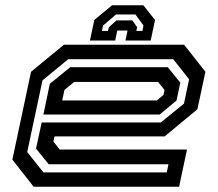

<svg xmlns="http://www.w3.org/2000/svg" viewBox="-20 -710 828 730"><path d="M680 -540 761 -437 730.5 -294.5 606 -191.5H187.5L183 -172L207 -141.5H691L661 0H108L27 -103L98 -437L223 -540ZM638.5 -485H239.5L141.5 -404.5L83.5 -132L145 -54.5H614L620.5 -85.5H165L117 -145L138.5 -244.5H591.5L679.5 -316L699 -408.5ZM618 -454.5 665.5 -395.5 651 -327.5 587 -274.5H145L169.5 -391.5L247 -454.5ZM581 -398.5H262L225 -368L216.5 -328H576L601.5 -349L605.5 -368ZM525 -690 569.5 -634 553 -556H457L465 -594H426L418 -556H322L338.5 -634L406 -690ZM495 -655H421L372 -613L367.5 -592.5H390.5L394 -606.5L423 -632.5H483L501.5 -606.5L498.5 -592.5H521.5L525.5 -613Z"/></svg>

Font: Tourney Expanded SemiBold
Style: Italic
Weight: 600
Width: 7
Italic angle: -12°
Designer: Tyler Finck
Foundry: Etcetera Type Co
Version: Version 1.010; ttfautohint (v1.8.3)